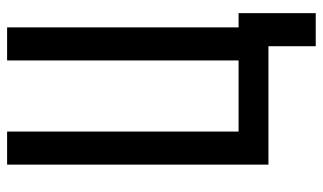

<svg xmlns="http://www.w3.org/2000/svg" viewBox="-204 -571 908 540"><g transform="rotate(-90 250.0 -301.0)"><path d="M390 133H483V-84H443V-735H350V-84H150V-735H57V0H390Z"/></g></svg>

Font: Iosevka SS08 Medium
Style: Regular
Weight: 500
Monospace: yes
Designer: Belleve Invis
Foundry: Belleve Invis
Version: Version 3.4.3; ttfautohint (v1.8.3)